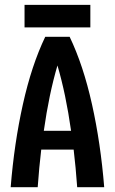

<svg xmlns="http://www.w3.org/2000/svg" viewBox="-20 -778 478 798"><path d="M286.1 -156.2H151.4Q142.6 -83 136.7 0H24.4Q39.1 -182.6 75.2 -344.7Q111.3 -506.8 168 -625H269.5Q326.2 -506.8 362.3 -344.7Q398.4 -182.6 413.1 0H300.8Q294.9 -83 286.1 -156.2ZM275.4 -234.4Q253.9 -386.7 218.8 -505.9Q183.6 -386.7 162.1 -234.4ZM82 -664.1V-757.8H355.5V-664.1Z"/></svg>

Font: Sudo
Style: Bold
Weight: 700
Monospace: yes
Designer: Jens Kutilek
Foundry: Jens Kutilek
Version: Version 0.040